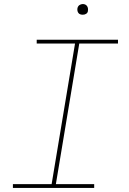

<svg xmlns="http://www.w3.org/2000/svg" viewBox="-20 -932 640 952"><path d="M44 0V-19H236L352 -716H162V-735H565V-716H373L257 -19H447V0ZM390 -859Q384 -859 378 -861Q372 -863 368.5 -868Q365 -873 364 -879Q363 -885 364 -891Q365 -896 367.5 -900Q370 -904 373.5 -906.5Q377 -909 381.5 -910.5Q386 -912 390 -912Q397 -912 402.5 -909.5Q408 -907 411.5 -902Q415 -897 416 -891Q417 -885 416 -879Q416 -874 413.5 -870Q411 -866 407 -863.5Q403 -861 399 -860Q395 -859 390 -859Z"/></svg>

Font: Iosevka Slab Thin Extended
Style: Italic
Weight: 100
Width: 7
Italic angle: -9°
Monospace: yes
Designer: Belleve Invis
Foundry: Belleve Invis
Version: Version 11.1.0; ttfautohint (v1.8.3)